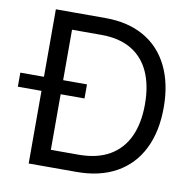

<svg xmlns="http://www.w3.org/2000/svg" viewBox="-109 -787 874 867"><g transform="rotate(10 328.0 -353.5)"><path d="M127 0V-78.1H292Q377.9 -78.1 435.1 -111.3Q492.2 -144.5 520.5 -206.1Q548.8 -267.6 548.8 -354.5Q548.8 -440.4 521 -502Q493.2 -563.5 438 -596.2Q382.8 -628.9 300.8 -628.9H123V-707H306.6Q409.2 -707 482.9 -665Q556.6 -623 595.7 -543.5Q634.8 -463.9 634.8 -354.5Q634.8 -244.1 595.2 -164.6Q555.7 -85 480 -42.5Q404.3 0 297.9 0ZM166 0H78.1V-707H166ZM-30.3 -397.5H275.4V-333H-30.3Z"/></g></svg>

Font: WEMIX Pretendard Variable
Style: Regular
Weight: 400
Designer: Base glyphs from Inter by Rasmus Andersson; Hangeul glyphs from Noto Sans CJK(Source Han Sans) by Jang Soo-young and Kan
Foundry: Kil Hyung-jin
Version: Version 1.000;Glyphs 3.2 (3208)